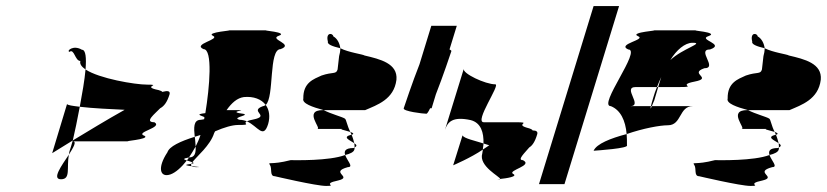

<svg xmlns="http://www.w3.org/2000/svg" viewBox="-20 -795 2726 633"><path d="M209 -624C225 -636 227 -594 245 -594C242 -584 249 -575 262 -566C265 -604 263 -631 250 -631C222 -648 198 -627 209 -624ZM152 -290C152 -290 179 -307 220 -332C227 -361 235 -401 243 -443C219 -446 203 -448 201 -452ZM262 -566C259 -531 251 -486 243 -443C284 -438 348 -435 391 -433C332 -400 268 -361 220 -332C216 -316 211 -303 209 -296C208 -292 208 -289 207 -285C222 -309 234 -329 220 -329H408C373 -329 476 -335 457 -347C421 -359 519 -374 489 -392C454 -392 491 -420 508 -438C521 -445 531 -458 539 -484C542 -495 533 -497 515 -492C514 -494 510 -496 503 -498C443 -510 518 -516 465 -516C425 -516 307 -536 262 -566ZM181 -204C214 -204 199 -241 207 -285C183 -249 150 -204 181 -204Z M532 -293C498 -242 507 -208 542 -220C559 -226 578 -243 596 -266C586 -269 580 -272 603 -276C610 -287 618 -299 625 -312C624 -322 624 -333 622 -344C574 -329 538 -312 532 -293ZM651 -633C682 -633 671 -507 657 -422C621 -418 644 -414 654 -409C653 -407 654 -404 653 -402C651 -401 646 -401 642 -400C617 -400 619 -373 622 -344C629 -346 634 -348 641 -350C637 -337 631 -324 625 -312C626 -292 623 -276 604 -276H603C601 -272 599 -269 596 -266C601 -264 610 -262 614 -260C629 -280 673 -315 686 -356L689 -362C719 -375 746 -383 765 -383C813 -383 778 -387 794 -395C787 -398 778 -400 770 -400C737 -409 824 -416 768 -422C736 -429 809 -432 754 -432H727C744 -456 762 -472 784 -475C816 -478 842 -468 856 -449C885 -475 865 -633 905 -633C952 -650 865 -665 899 -677C934 -689 836 -695 860 -695H732C757 -695 656 -689 682 -677C708 -665 613 -650 651 -633ZM606 -254C583 -251 597 -249 612 -247C610 -249 609 -252 611 -255C610 -255 608 -254 606 -254ZM611 -255C622 -257 619 -258 614 -260C612 -258 612 -257 611 -255ZM612 -247C614 -245 618 -244 626 -244C649 -244 629 -245 612 -247ZM794 -395C830 -379 848 -335 864 -386C871 -410 868 -433 856 -449C853 -447 850 -445 847 -445C799 -428 874 -413 815 -401C804 -399 798 -397 794 -395Z M870 -251C878 -239 868 -214 886 -214C886 -214 1022 -182 1055 -182C1096 -182 1037 -188 1095 -200C1145 -212 1064 -227 1127 -244C1147 -244 1124 -266 1118 -284C1065 -264 953 -267 938 -267C872 -250 862 -263 870 -251ZM980 -470C975 -454 1010 -442 1047 -432H1184C1223 -449 1279 -467 1287 -532C1292 -586 1233 -600 1182 -612C1177 -616 1129 -622 1102 -636C1102 -626 1100 -617 1098 -610L1093 -566C1088 -549 1078 -559 1040 -546C1014 -534 979 -523 980 -470ZM1061 -658C1058 -649 1076 -642 1102 -636C1100 -652 1092 -668 1079 -675C1077 -687 1053 -689 1061 -658ZM1026 -370H1112C1094 -370 1115 -366 1135 -360C1124 -381 1122 -401 1117 -404C1108 -410 1072 -419 1047 -432H1045C978 -432 1042 -370 1026 -370ZM1135 -360C1136 -357 1138 -354 1139 -351H1141C1148 -354 1144 -357 1135 -360ZM1118 -284C1135 -288 1146 -294 1148 -301C1149 -303 1149 -306 1149 -309C1148 -308 1147 -308 1146 -307C1117 -307 1114 -296 1118 -284ZM1139 -351C1106 -343 1133 -333 1148 -323C1146 -331 1143 -342 1139 -351ZM1148 -323C1149 -318 1149 -313 1149 -309C1159 -314 1155 -318 1148 -323Z M1311 -438C1308 -428 1375 -420 1386 -420C1388 -420 1393 -427 1398 -438H1403L1417 -484C1440 -542 1466 -620 1468 -626C1469 -628 1466 -630 1462 -632L1486 -710H1402L1363 -583C1340 -525 1313 -444 1311 -438Z M1447 -367C1456 -393 1472 -412 1532 -399C1566 -390 1575 -358 1574 -322C1580 -320 1587 -318 1593 -316C1585 -311 1579 -307 1572 -302C1572 -298 1570 -293 1570 -289C1557 -247 1630 -212 1629 -205C1649 -207 1690 -213 1671 -222C1654 -234 1739 -249 1704 -267C1684 -267 1710 -291 1725 -309C1735 -315 1744 -328 1751 -352C1754 -361 1748 -365 1736 -365C1735 -368 1729 -371 1717 -374C1676 -386 1738 -392 1679 -392H1575C1542 -392 1631 -517 1613 -517C1580 -517 1504 -553 1509 -568ZM1474 -250C1474 -250 1533 -275 1572 -302C1572 -309 1574 -315 1574 -322C1550 -330 1507 -339 1505 -349ZM1629 -205C1622 -204 1616 -204 1621 -204H1628Z M1757 -188H1841L2021 -775H1937Z M1937 -298C1951 -299 2054 -306 2047 -316C2047 -329 2047 -341 2046 -353C1993 -339 1947 -321 1937 -298ZM1994 -445C2026 -432 2042 -398 2046 -353C2101 -372 2156 -382 2182 -382C2228 -382 2218 -445 2264 -445H2129C2126 -437 2123 -433 2126 -445H2057C2102 -445 2030 -508 2076 -508H2146C2150 -519 2155 -530 2160 -541L2150 -508H2220C2283 -508 2209 -514 2270 -526C2332 -538 2250 -552 2302 -570C2348 -570 2275 -632 2321 -632C2373 -650 2279 -664 2316 -676C2354 -689 2249 -695 2277 -695H2133C2161 -695 2054 -689 2083 -676C2113 -664 2012 -650 2051 -632C2097 -632 1949 -445 1994 -445ZM2134 -474C2130 -460 2127 -451 2126 -445H2129C2132 -453 2137 -464 2137 -464L2150 -508H2146C2141 -496 2137 -485 2134 -474ZM2190 -597C2210 -630 2238 -654 2263 -654C2305 -654 2230 -635 2190 -597Z M2269 -251C2277 -239 2267 -214 2285 -214C2285 -214 2421 -182 2454 -182C2495 -182 2436 -188 2494 -200C2544 -212 2463 -227 2526 -244C2546 -244 2523 -266 2517 -284C2464 -264 2352 -267 2337 -267C2271 -250 2261 -263 2269 -251ZM2379 -470C2374 -454 2409 -442 2446 -432H2583C2622 -449 2678 -467 2686 -532C2691 -586 2632 -600 2581 -612C2576 -616 2528 -622 2501 -636C2501 -626 2499 -617 2497 -610L2492 -566C2487 -549 2477 -559 2439 -546C2413 -534 2378 -523 2379 -470ZM2460 -658C2457 -649 2475 -642 2501 -636C2499 -652 2491 -668 2478 -675C2476 -687 2452 -689 2460 -658ZM2425 -370H2511C2493 -370 2514 -366 2534 -360C2523 -381 2521 -401 2516 -404C2507 -410 2471 -419 2446 -432H2444C2377 -432 2441 -370 2425 -370ZM2534 -360C2535 -357 2537 -354 2538 -351H2540C2547 -354 2543 -357 2534 -360ZM2517 -284C2534 -288 2545 -294 2547 -301C2548 -303 2548 -306 2548 -309C2547 -308 2546 -308 2545 -307C2516 -307 2513 -296 2517 -284ZM2538 -351C2505 -343 2532 -333 2547 -323C2545 -331 2542 -342 2538 -351ZM2547 -323C2548 -318 2548 -313 2548 -309C2558 -314 2554 -318 2547 -323Z"/></svg>

Font: bitstorm
Style: ulcnobl
Weight: 400
Version: Version 0.2